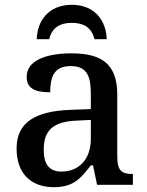

<svg xmlns="http://www.w3.org/2000/svg" viewBox="-20 -769 613 799"><path d="M133 -606H185C196 -654 230 -674 279 -674C328 -674 362 -654 373 -606H424C422 -681 376 -749 279 -749C181 -749 135 -681 133 -606ZM204 10C285 10 316 -26 358 -81H367L384 0H533V-45H530C485 -45 468 -61 468 -117V-375C468 -501 405 -547 278 -547C175 -547 91 -519 91 -449C91 -402 124 -385 189 -385C189 -448 204 -494 274 -494C348 -494 358 -444 358 -373V-315L276 -312C123 -307 49 -257 49 -151C49 -41 115 10 204 10ZM236 -55C185 -55 162 -85 162 -146C162 -222 196 -263 299 -267L358 -270V-191C358 -108 310 -55 236 -55Z"/></svg>

Font: Noto Serif Medium
Style: Regular
Weight: 500
Designer: Monotype Design Team
Foundry: Monotype Imaging Inc.
Version: Version 2.013